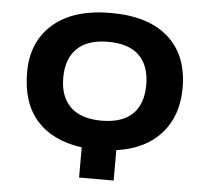

<svg xmlns="http://www.w3.org/2000/svg" viewBox="-52 -780 899 835"><g transform="rotate(5 398.0 -362.5)"><path d="M262.7 -554.4Q216.8 -509.8 216.8 -426.8Q216.8 -343.8 262.9 -299.3Q309.1 -254.9 398.4 -254.9Q487.8 -254.9 533.4 -298.8Q579.1 -342.8 579.1 -426.8Q579.1 -510.7 533.7 -554.9Q488.3 -599.1 398.4 -599.1Q308.6 -599.1 262.7 -554.4ZM737.8 -426.8Q737.8 -305.2 668.7 -227.8Q599.6 -150.4 474.1 -132.8V0H323.2V-131.8Q194.8 -149.4 126.5 -226.1Q58.1 -302.7 58.1 -436.5Q58.1 -570.3 147.2 -647.7Q236.3 -725.1 399.4 -725.1Q562.5 -725.1 650.1 -647.7Q737.8 -570.3 737.8 -426.8Z"/></g></svg>

Font: NotoSans-Bold
Style: Bold
Weight: 700
Designer: Monotype Design team
Foundry: Monotype Imaging Inc.
Version: Version 1.04